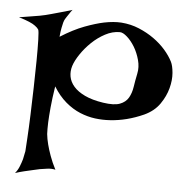

<svg xmlns="http://www.w3.org/2000/svg" viewBox="-65 -553 765 779"><g transform="rotate(5 317.5 -164.0)"><path d="M-14.6 -455.1Q16.6 -460 36.6 -463.4Q56.6 -466.8 69.3 -468.8Q84 -471.7 91.8 -473.6Q99.6 -475.6 114.3 -479.5Q127 -483.4 147.5 -488.8Q168 -494.1 199.2 -503.9Q191.4 -494.1 187 -486.8Q182.6 -479.5 178.7 -474.6Q174.8 -468.8 171.9 -463.9Q168.9 -459 166 -449.2Q164.1 -441.4 161.1 -427.2Q158.2 -413.1 156.2 -390.6Q209 -423.8 253.4 -440.4Q297.9 -457 331.1 -463.9Q370.1 -471.7 401.4 -469.7Q440.4 -466.8 474.1 -452.6Q507.8 -438.5 535.2 -418.9Q562.5 -399.4 583 -376Q603.5 -352.5 615.2 -329.1Q623 -313.5 625.5 -284.2Q627.9 -254.9 619.1 -221.7Q610.4 -188.5 588.4 -156.7Q566.4 -125 526.4 -106.4Q457 -75.2 388.7 -71.3Q359.4 -69.3 328.6 -73.2Q297.9 -77.1 267.1 -89.8Q236.3 -102.5 208 -126.5Q179.7 -150.4 156.2 -188.5Q148.4 -138.7 145 -102.1Q141.6 -65.4 140.6 -41Q139.6 -12.7 140.6 6.8Q142.6 26.4 148.4 48.8Q153.3 68.4 162.6 94.2Q171.9 120.1 186.5 148.4Q180.7 146.5 170.4 146Q160.2 145.5 149.4 147.5Q137.7 149.4 123 151.4Q109.4 154.3 92.8 158.2Q79.1 161.1 61 165.5Q43 169.9 24.4 175.8Q35.2 163.1 41.5 147Q47.9 130.9 51.8 117.2Q55.7 100.6 58.6 84Q59.6 69.3 62 28.8Q64.5 -11.7 66.4 -64.9Q68.4 -118.2 69.8 -176.8Q71.3 -235.4 71.8 -285.6Q72.3 -335.9 71.3 -371.1Q70.3 -406.2 67.4 -412.1Q63.5 -418.9 52.7 -426.8Q43.9 -433.6 27.8 -440.4Q11.7 -447.3 -14.6 -455.1ZM217.8 -277.3Q210.9 -254.9 214.8 -233.4Q218.8 -211.9 234.9 -193.4Q251 -174.8 280.8 -160.6Q310.5 -146.5 355.5 -139.6Q400.4 -132.8 423.8 -141.6Q447.3 -150.4 458.5 -169.4Q469.7 -188.5 473.6 -214.4Q477.5 -240.2 483.4 -268.6Q489.3 -295.9 481.4 -324.7Q473.6 -353.5 459.5 -377Q445.3 -400.4 428.2 -415.5Q411.1 -430.7 398.4 -430.7Q368.2 -430.7 338.9 -415Q309.6 -399.4 285.2 -376Q260.7 -352.5 242.7 -325.7Q224.6 -298.8 217.8 -277.3Z"/></g></svg>

Font: Irish Grover
Style: Regular
Weight: 400
Designer: Squid
Foundry: Font Diner, Inc DBA Sideshow
Version: Version 1.000